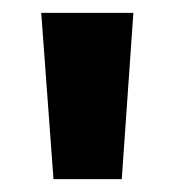

<svg xmlns="http://www.w3.org/2000/svg" viewBox="-20 -734 271 298"><path d="M187 -714 169 -456H63L44 -714Z"/></svg>

Font: Noto Sans Display ExtraCondensed
Style: Bold
Weight: 700
Width: 2
Designer: Monotype Design Team
Foundry: Monotype Imaging Inc.
Version: Version 2.003